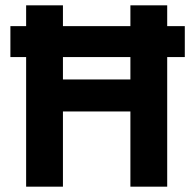

<svg xmlns="http://www.w3.org/2000/svg" viewBox="-20 -700 725 720"><path d="M216 -486H469V-402H216ZM78 -486V0H216V-282H469V0H607V-486H673V-602H607V-680H469V-602H216V-680H78V-602H19V-486Z"/></svg>

Font: RazerF5
Style: Bold
Weight: 700
Foundry: Razer Inc.
Version: Version 2